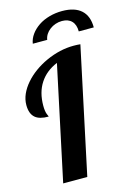

<svg xmlns="http://www.w3.org/2000/svg" viewBox="-140 -1032 778 1105"><g transform="rotate(-15 248.5 -480.0)"><path d="M202.6 -920.4Q231 -939.5 267.6 -949.7Q304.2 -960 344.2 -960Q418.9 -960 457.8 -924.8Q496.6 -889.6 496.6 -821.8H407.2Q407.2 -861.8 386.7 -883.3Q366.2 -904.8 328.6 -904.8Q308.6 -904.8 289.8 -898.4Q271 -892.1 255.9 -880.4Q240.7 -869.1 231.2 -854Q221.7 -838.9 219.2 -821.8H133.3Q137.7 -850.6 155.8 -875.7Q173.8 -900.9 202.6 -920.4ZM238.8 -679.2Q171.4 -651.4 135.3 -596.2Q99.1 -541 99.1 -460.9Q99.1 -429.7 106 -411.1Q107.9 -404.8 110.8 -399.9Q112.8 -396.5 112.8 -393.1Q58.6 -393.1 33.7 -414.6Q5.9 -438 5.9 -490.2Q5.9 -522.9 20 -554.9Q34.2 -586.9 60.1 -616.7Q84.5 -645 118.4 -669.7Q152.3 -694.3 191.9 -712.4Q274.9 -750 356.9 -750Q379.4 -750 397 -748L237.8 0H94.2Z"/></g></svg>

Font: Pattaya
Style: Regular
Weight: 400
Designer: Pablo Impallari / Thai characters Designed by Thanarat Vachiruckul and Suppakit Chalermlarp
Foundry: Pablo Impallari
Version: Version 2.000